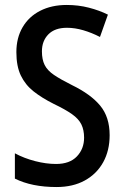

<svg xmlns="http://www.w3.org/2000/svg" viewBox="-20 -744 500 774"><path d="M422 -199Q422 -137 396 -90Q370 -43 322 -16.5Q274 10 208 10Q108 10 40 -24V-126Q77 -106 121.5 -94.5Q166 -83 206 -83Q261 -83 290 -113.5Q319 -144 319 -189Q319 -220 308 -242.5Q297 -265 270 -284Q243 -303 197 -325Q149 -349 115.5 -375.5Q82 -402 64 -439.5Q46 -477 46 -534Q46 -591 71 -634Q96 -677 142 -700.5Q188 -724 249 -724Q296 -724 338.5 -713Q381 -702 415 -685L383 -595Q350 -612 316 -622Q282 -632 250 -632Q201 -632 175 -605.5Q149 -579 149 -537Q149 -504 160 -482Q171 -460 197.5 -442Q224 -424 270 -401Q346 -364 384 -318Q422 -272 422 -199Z"/></svg>

Font: Noto Sans Lao UI Cond Med
Style: Regular
Weight: 500
Width: 3
Designer: Monotype Design Team
Foundry: Monotype Imaging Inc.
Version: Version 2.000; ttfautohint (v1.8.4.7-5d5b)